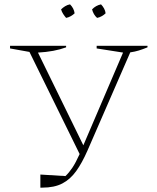

<svg xmlns="http://www.w3.org/2000/svg" viewBox="-20 -854 721 880"><path d="M165 6V-54L280 -47Q296 -62 311.5 -85Q327 -108 345 -148L115 -616L26 -632V-644H283V-637Q229 -617 154 -613L362 -188L544 -613L423 -632V-644H656V-637Q634 -628 616 -622.5Q598 -617 577 -614L381 -164Q356 -107 329 -69.5Q302 -32 265.5 -13Q229 6 174 6ZM301 -834Q319 -816 322 -793Q315 -786 304.5 -780Q294 -774 283 -772Q276 -780 269.5 -790Q263 -800 260 -811Q268 -819 278.5 -825.5Q289 -832 301 -834ZM443 -834Q451 -826 457 -815Q463 -804 464 -793Q457 -786 446.5 -780Q436 -774 425 -772Q408 -787 402 -811Q419 -829 443 -834Z"/></svg>

Font: Piazzolla SC Thin
Style: Regular
Weight: 100
Designer: Juan Pablo del Peral
Foundry: Huerta Tipografica
Version: Version 1.330